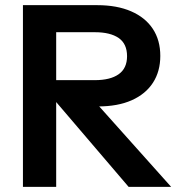

<svg xmlns="http://www.w3.org/2000/svg" viewBox="-20 -725 705 745"><path d="M69 0V-705H357Q434 -705 489 -681Q544 -657 573 -613Q602 -569 602 -508Q602 -448 573.5 -404Q545 -360 491 -336Q437 -312 360 -312H268V-361H148V-414H348Q408 -414 440.5 -437Q473 -460 473 -507Q473 -555 440.5 -577.5Q408 -600 348 -600H162L198 -636V0ZM479 0 157 -377H307L644 0Z"/></svg>

Font: TikTok Sans 24pt SemiBold
Style: Regular
Weight: 600
Version: Version 4.000